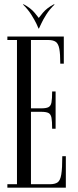

<svg xmlns="http://www.w3.org/2000/svg" viewBox="-20 -868 362 888"><path d="M14.1 0V-16H58.5V-683H14.1V-699H275.1V-573.5H258.8Q258.8 -618.5 254.4 -642Q250.1 -665.5 238.2 -674.2Q226.4 -683 202.8 -683H123.2V-366.9H170.1Q193.8 -366.9 204.3 -372.4Q214.9 -377.9 218.1 -394.5Q221.2 -411.1 221.2 -445.1H237.2V-272.6H221.2Q221.2 -307 218.1 -323.4Q214.9 -339.9 204.3 -345.4Q193.8 -350.9 170.1 -350.9H123.2V-16H210.6Q234.2 -16 246.5 -24.6Q258.8 -33.2 263.4 -61.1Q268.1 -89 268.1 -145.5H284.5V0ZM228.9 -848 232.8 -847.6Q209.2 -824.8 193.7 -800.1Q178.1 -775.4 170.2 -757.6Q162.2 -739.8 160.2 -736.1H158.2L157.6 -783Q159.6 -786.6 178.2 -808.9Q196.9 -831.1 228.9 -848ZM89.6 -848Q121.6 -831.1 140.2 -808.9Q158.9 -786.6 160.9 -783L160.2 -736.1H158.2Q157.2 -739.8 148.8 -757.6Q140.4 -775.4 124.8 -800.1Q109.2 -824.8 85.8 -847.6Z"/></svg>

Font: Emberly Black
Style: Regular
Weight: 900
Designer: Rajesh Rajput
Foundry: Rajesh Rajput
Version: Version 1.000